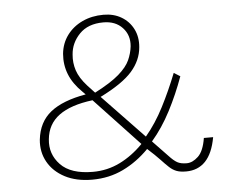

<svg xmlns="http://www.w3.org/2000/svg" viewBox="-47 -670 871 733"><g transform="rotate(-5 388.0 -304.0)"><path d="M278 7.5Q217 7.5 173.5 -15.2Q130 -38 108.5 -76.5Q87 -115 91.5 -162Q99 -229.5 145.5 -266.5Q192 -303.5 281 -319L270 -330Q234.5 -364.5 219.8 -401.8Q205 -439 208.5 -481Q212.5 -521 235 -551.5Q257.5 -582 293.8 -599Q330 -616 375 -616Q414 -616 443.5 -598.5Q473 -581 488.5 -550.5Q504 -520 500.5 -481Q496.5 -431 460 -389.2Q423.5 -347.5 337 -304.5L496 -138.5Q535.5 -185.5 566.2 -245.5Q597 -305.5 623 -371.5L647 -356.5Q622.5 -288.5 590.5 -227Q558.5 -165.5 517.5 -118L575.5 -57.5Q593 -38.5 606.5 -31Q620 -23.5 642.5 -23.5Q665 -23.5 686.5 -43.8Q708 -64 716 -114H751.5Q740.5 -52.5 711.8 -22.5Q683 7.5 637.5 7.5Q615 7.5 600.8 2Q586.5 -3.5 573.8 -15.2Q561 -27 543.5 -45.8Q526 -64.5 496.5 -91Q451.5 -45 397.2 -18.8Q343 7.5 278 7.5ZM283 -22Q338.5 -22 386.8 -45.8Q435 -69.5 476.5 -112L305 -294.5Q220.5 -284 176 -251.2Q131.5 -218.5 126 -160.5Q120 -104 159.2 -63Q198.5 -22 283 -22ZM317.5 -322.5Q379.5 -354.5 410.8 -381.8Q442 -409 453.5 -434.8Q465 -460.5 468 -487Q472 -529.5 445.2 -558.2Q418.5 -587 372 -587Q313 -587 280.2 -553Q247.5 -519 244.5 -474.5Q241.5 -443.5 251.2 -413.8Q261 -384 290 -352Z"/></g></svg>

Font: Karla ExtraLight
Style: Italic
Weight: 250
Italic angle: -8°
Designer: Jonathan Pinhorn
Version: Version 2.004;gftools[0.9.33]